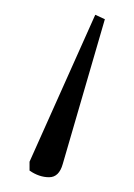

<svg xmlns="http://www.w3.org/2000/svg" viewBox="-20 -50 182 260"><path d="M109 -30 122 -24 65 172Q60 190 46.5 190Q33 190 20 181V169Z"/></svg>

Font: Noto Serif Thin
Style: Regular
Weight: 100
Designer: Monotype Design Team
Foundry: Monotype Imaging Inc.
Version: Version 2.015